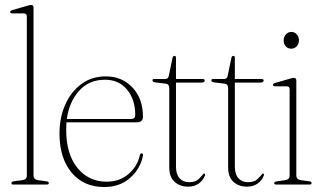

<svg xmlns="http://www.w3.org/2000/svg" viewBox="-20 -743 1290 773"><path d="M115 -712V-36.5Q115 -20 134 -17.5L167.5 -13Q176.5 -12 176.5 -5.5Q176.5 0 168 0H34Q26 0 26 -5.5Q26 -11.5 36.5 -13.5L69 -17.5Q88 -20 88 -36V-676.5Q88 -689 76.5 -689H29.5Q21 -689 21 -695Q21 -700 29.5 -702.5L90.5 -720Q100.5 -723 105.5 -723Q115 -723 115 -712Z M555.5 -273Q555.5 -250.5 530.5 -250.5H247.5Q246.5 -236 246.5 -221Q246.5 -122 292 -66.8Q337.5 -11.5 409 -11.5Q461.5 -11.5 497.2 -42.2Q533 -73 543 -118Q544.5 -125.5 550 -125.5Q557 -125.5 555.5 -116.5Q546 -64.5 504.2 -27.2Q462.5 10 400 10Q316.5 10 268 -48.5Q219.5 -107 219.5 -205Q219.5 -270 242.8 -322Q266 -374 307.8 -404.8Q349.5 -435.5 406 -435.5Q471 -435.5 513.2 -390.8Q555.5 -346 555.5 -273ZM402.5 -422Q339 -422 299 -378Q259 -334 249 -264H508Q524.5 -264 524.5 -280Q524.5 -342.5 491.5 -382.2Q458.5 -422 402.5 -422Z M648 -406 604 -411.5Q594 -412.5 594 -420Q594 -425 600.5 -425H645Q657.5 -425 659.5 -437.5L674.5 -509.5Q676 -518 682.5 -518Q688.5 -518 688.5 -510.5V-425H794.5Q804.5 -425 804.5 -419Q804.5 -410.5 790 -410.5H688.5V-72.5Q688.5 -41.5 702.8 -25.5Q717 -9.5 741.5 -9.5Q767.5 -9.5 779.8 -22Q792 -34.5 800.5 -44Q806.5 -46 805.5 -37.5Q799 -18 781.2 -4.8Q763.5 8.5 738 8.5Q704.5 8.5 683 -10.8Q661.5 -30 661.5 -69V-388Q661.5 -404.5 648 -406Z M885 -406 841 -411.5Q831 -412.5 831 -420Q831 -425 837.5 -425H882Q894.5 -425 896.5 -437.5L911.5 -509.5Q913 -518 919.5 -518Q925.5 -518 925.5 -510.5V-425H1031.5Q1041.5 -425 1041.5 -419Q1041.5 -410.5 1027 -410.5H925.5V-72.5Q925.5 -41.5 939.8 -25.5Q954 -9.5 978.5 -9.5Q1004.5 -9.5 1016.8 -22Q1029 -34.5 1037.5 -44Q1043.5 -46 1042.5 -37.5Q1036 -18 1018.2 -4.8Q1000.5 8.5 975 8.5Q941.5 8.5 920 -10.8Q898.5 -30 898.5 -69V-388Q898.5 -404.5 885 -406Z M1152.5 -547Q1139 -547 1130.5 -556.5Q1122 -566 1122 -580.5Q1122 -594.5 1131 -604.5Q1140 -614.5 1152.5 -614.5Q1166 -614.5 1174.8 -604.5Q1183.5 -594.5 1183.5 -580.5Q1183.5 -566 1174.5 -556.5Q1165.5 -547 1152.5 -547ZM1173 -418.5V-36.5Q1173 -20 1192 -17.5L1225.5 -13Q1234.5 -12 1234.5 -5.5Q1234.5 0 1226 0H1092Q1084 0 1084 -5.5Q1084 -11 1092.5 -12.5L1127 -17.5Q1146 -20 1146 -36V-383Q1146 -395.5 1134.5 -395.5H1087.5Q1079 -395.5 1079 -401.5Q1079 -406 1087.5 -409L1148.5 -426.5Q1158.5 -429.5 1163.5 -429.5Q1173 -429.5 1173 -418.5Z"/></svg>

Font: Fraunces 144pt S050 Thin
Style: Regular
Weight: 100
Version: Version 1.000; ttfautohint (v1.8.3)